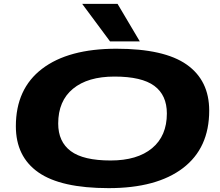

<svg xmlns="http://www.w3.org/2000/svg" viewBox="-20 -963 1139 993"><path d="M542 10Q295 10 178.5 -71.5Q62 -153 62 -310Q62 -504 198 -607.5Q334 -711 582 -711Q829 -711 945.5 -629Q1062 -547 1062 -391Q1062 -197 926 -93.5Q790 10 542 10ZM552 -133Q690 -133 766.5 -196.5Q843 -260 843 -376Q843 -471 778 -519Q713 -567 572 -567Q434 -567 357.5 -504Q281 -441 281 -324Q281 -230 346 -181.5Q411 -133 552 -133ZM549 -749 405 -943H588L703 -749Z"/></svg>

Font: Georama ExtraExtended
Style: Bold Italic
Weight: 700
Width: 8
Italic angle: -9°
Designer: Jean-Baptiste Levee
Foundry: Production Type
Version: Version 1.000